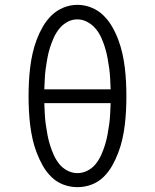

<svg xmlns="http://www.w3.org/2000/svg" viewBox="-20 -765 640 793"><path d="M300 8Q270 8 242 -2.5Q214 -13 192.5 -34Q171 -55 156.5 -81Q142 -107 131.5 -134.5Q121 -162 114.5 -191Q108 -220 104.5 -249.5Q101 -279 99.5 -308.5Q98 -338 98 -368Q98 -397 99.5 -426.5Q101 -456 104.5 -485.5Q108 -515 114.5 -544Q121 -573 131.5 -601Q142 -629 157 -655Q172 -681 193 -701.5Q214 -722 242 -733.5Q270 -745 300 -745Q330 -745 358 -733.5Q386 -722 407 -701.5Q428 -681 443 -655Q458 -629 468.5 -601Q479 -573 485.5 -544Q492 -515 495.5 -485.5Q499 -456 500.5 -426.5Q502 -397 502 -367Q502 -338 500.5 -308.5Q499 -279 495.5 -249.5Q492 -220 485.5 -191Q479 -162 468.5 -134.5Q458 -107 443.5 -81Q429 -55 407.5 -34Q386 -13 358 -2.5Q330 8 300 8ZM163 -396H437Q436 -418 435 -440Q434 -462 431 -483.5Q428 -505 424 -526.5Q420 -548 413.5 -569Q407 -590 398 -610Q389 -630 374.5 -647Q360 -664 340.5 -674.5Q321 -685 299 -685Q277 -685 257.5 -674Q238 -663 224.5 -646Q211 -629 202 -609Q193 -589 186.5 -568.5Q180 -548 176 -526.5Q172 -505 169 -483.5Q166 -462 165 -440Q164 -418 163 -396ZM300 -50Q322 -50 342 -60.5Q362 -71 375.5 -88Q389 -105 398 -125Q407 -145 413.5 -166Q420 -187 424 -208.5Q428 -230 431 -251.5Q434 -273 435 -295Q436 -317 437 -339H163Q164 -317 165 -295Q166 -273 169 -251.5Q172 -230 176 -208.5Q180 -187 186.5 -166Q193 -145 202 -125Q211 -105 224.5 -88Q238 -71 258 -60.5Q278 -50 300 -50Z"/></svg>

Font: Iosevka Slab Light Extended
Style: Regular
Weight: 300
Width: 7
Monospace: yes
Designer: Belleve Invis
Foundry: Belleve Invis
Version: Version 11.1.0; ttfautohint (v1.8.3)